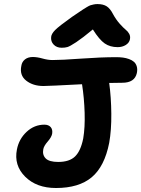

<svg xmlns="http://www.w3.org/2000/svg" viewBox="-20 -985 701 953"><path d="M286.1 -748Q261.2 -748 246.3 -763.7Q231.4 -779.3 233.9 -801.8Q235.4 -817.4 253.7 -835.9Q272 -854.5 336.9 -900.9Q348.1 -908.2 366.9 -921.1Q385.7 -934.1 392.3 -938.2Q398.9 -942.4 410.9 -949.7Q422.9 -957 429.4 -959Q436 -960.9 445.1 -962.9Q454.1 -964.8 463.9 -964.8Q492.7 -964.8 510 -953.4Q527.3 -941.9 541 -915Q555.2 -888.7 573.5 -867.9Q591.8 -847.2 603.3 -838.1Q614.7 -829.1 621.3 -817.1Q627.9 -805.2 625 -790Q621.6 -772.5 604.2 -761.7Q586.9 -751 564 -751Q526.4 -751 499.8 -769.3Q473.1 -787.6 440.9 -838.9Q389.6 -796.4 358.2 -775.6Q326.7 -754.9 314.7 -751.5Q302.7 -748 286.1 -748ZM257.8 -51.8Q161.1 -51.8 104.7 -108.2Q48.3 -164.6 64 -243.2Q74.2 -295.4 112.3 -330.8Q150.4 -366.2 200.2 -366.2Q221.2 -366.2 231.7 -354Q242.2 -341.8 238.8 -320.8Q235.4 -303.7 216.6 -282.2Q197.8 -260.7 194.8 -244.1Q189.5 -216.3 206.8 -198.7Q224.1 -181.2 269 -181.2Q324.7 -181.2 352.8 -208.7Q380.9 -236.3 393.1 -297.9Q402.3 -352.1 400.1 -425.3Q397.9 -498.5 387.2 -566.9Q220.2 -558.1 195.8 -558.1Q144 -558.1 110.1 -584.7Q76.2 -611.3 85.9 -658.2Q88.9 -678.2 104 -690.2Q119.1 -702.1 143.1 -702.1Q164.1 -702.1 190.9 -694.6Q217.8 -687 240.2 -687Q285.6 -687 383.5 -694.1Q481.4 -701.2 557.1 -701.2Q575.2 -701.2 590.3 -699.2Q605.5 -697.3 620.4 -691.9Q635.3 -686.5 645 -678Q654.8 -669.4 658.9 -655Q663.1 -640.6 659.2 -622.1Q648.4 -574.2 586.9 -574.2Q543.9 -574.2 522 -573.2Q531.7 -502.9 532.5 -420.4Q533.2 -337.9 522 -275.9Q499 -158.7 435.3 -105.2Q371.6 -51.8 257.8 -51.8Z"/></svg>

Font: Shantell Sans Irregular Bouncy
Style: Italic
Weight: 600
Italic angle: -11.31°
Designer: Stephen Nixon, Anya Danilova, Shantell Martin
Foundry: Arrow Type
Version: Version 1.006;[9816181b4]